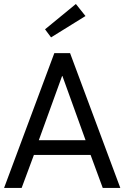

<svg xmlns="http://www.w3.org/2000/svg" viewBox="-29 -920 609 940"><path d="M560 0H474L414.5 -161.5H137L77 0H-9L237 -660H314ZM390 -233.5 276.5 -548H275L161 -233.5ZM221 -737 191.5 -776.5 342.5 -900.5 389.5 -841.5Z"/></svg>

Font: Lucymar Sans
Style: Regular
Weight: 400
Foundry: The League of Moveable Type (original font) / Main changes by Cristiano Sobral with portions from Mirco Monsees
Version: Version 2.001;August 30, 2020;FontCreator 13.0.0.2681 64-bit